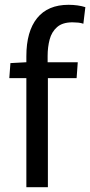

<svg xmlns="http://www.w3.org/2000/svg" viewBox="-20 -779 375 799"><path d="M89.7 -453.8H18.7L23.4 -516.4L89.7 -520V-545.1Q89.7 -648.3 134.5 -703.7Q179.2 -759 265.3 -759Q284.8 -759 303.1 -756.4Q321.3 -753.8 335.2 -749.2L326.9 -680.2Q317.2 -683.7 305.5 -684.9Q293.8 -686.1 281.5 -686.1Q240.2 -686.1 217.6 -666.3Q195 -646.5 186.6 -614.7Q178.2 -582.9 178.2 -546.4V-520H303.6L298.8 -453.8H179.3V0H89.7Z"/></svg>

Font: Murecho Thin
Style: Regular
Weight: 100
Designer: Neil Summerour
Foundry: Positype
Version: Version 1.010